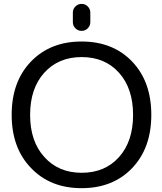

<svg xmlns="http://www.w3.org/2000/svg" viewBox="-20 -978 835 987"><path d="M208 -170.9Q280.3 -89.8 399.9 -89.8Q519.5 -89.8 591.8 -170.4Q664.1 -251 664.1 -387.2Q664.1 -523.4 591.8 -604Q519.5 -684.6 399.9 -684.6Q280.3 -684.6 207.5 -604Q134.8 -523.4 134.8 -387.2Q134.8 -251 208 -170.9ZM139.6 -114.3Q40 -216.8 40 -387.7Q40 -558.6 139.2 -661.6Q238.3 -764.6 399.4 -764.6Q560.5 -764.6 659.2 -661.6Q757.8 -558.6 757.8 -387.7Q757.8 -216.8 659.2 -113.8Q560.5 -10.7 399.4 -10.7Q238.3 -10.7 139.6 -114.3ZM354.5 -864.3V-913.1Q354.5 -931.6 367.7 -944.8Q380.9 -958 399.4 -958Q418 -958 431.2 -944.8Q444.3 -931.6 444.3 -913.1V-864.3Q444.3 -845.7 431.2 -832.5Q418 -819.3 399.4 -819.3Q380.9 -819.3 367.7 -832.5Q354.5 -845.7 354.5 -864.3Z"/></svg>

Font: Gen Jyuu GothicX Regular
Style: Regular
Weight: 400
Designer: [Source Han Sans]
Ryoko NISHIZUKA  (kana & ideographs); Paul D. Hunt (Latin, Greek & Cyrillic); Wenlong ZHANG  (bopomofo
Version: Version 1.002.20150607